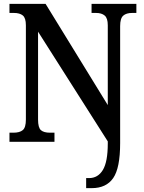

<svg xmlns="http://www.w3.org/2000/svg" viewBox="-20 -734 745 994"><path d="M426 188H441Q487 188 512.5 146Q538 104 538 9V-2L177 -570V-115Q177 -73 192 -60Q207 -47 239 -47H262V0H29V-47H49Q82 -47 98 -60.5Q114 -74 114 -115V-603Q114 -641 98 -654Q82 -667 52 -667H29V-714H216L538 -190V-603Q538 -640 522 -653.5Q506 -667 477 -667H454V-714H686V-667H664Q634 -667 618 -653Q602 -639 602 -599V7Q602 136 566 188Q530 240 455 240H426Z"/></svg>

Font: Noto Serif NarrowSemiBold
Style: Regular
Weight: 600
Width: 4
Designer: Monotype Design Team
Foundry: Monotype Imaging Inc.
Version: Version 1.001